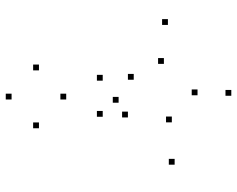

<svg xmlns="http://www.w3.org/2000/svg" viewBox="-98 -694 815 660"><g transform="rotate(90 310.0 -364.5)"><path d="M333.6 -344.2V-364.2H313.6V-344.2ZM546.6 -536.8V-556.8H526.6V-536.8ZM309.7 -731.6V-751.6H289.7V-731.6ZM66.2 -513.7V-533.7H46.2V-513.7ZM200.1 -499.9V-519.9H180.1V-499.9ZM308 -615.5V-635.5H288V-615.5ZM401.1 -527.2V-547.2H381.1V-527.2ZM254.6 -396.2V-416.2H234.6V-396.2ZM257.8 -289.6V-309.6H237.8V-289.6ZM381.9 -289.6V-309.6H361.9V-289.6ZM384.2 -376.2V-396.2H364.2V-376.2ZM421.4 -70.4V-90.4H401.4V-70.4ZM322.5 -164.1V-184.1H302.5V-164.1ZM222.4 -70.4V-90.4H202.4V-70.4ZM322.5 23.7V3.7H302.5V23.7Z"/></g></svg>

Font: Monaspace Xenon Dots Var
Style: Regular
Weight: 400
Designer: Riley Cran and the Lettermatic Team
Version: Version 1.100 (Monaspace Xenon Dots)